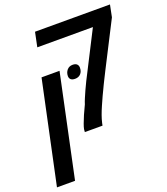

<svg xmlns="http://www.w3.org/2000/svg" viewBox="-205 -738 947 1087"><g transform="rotate(-20 268.0 -194.5)"><path d="M205.1 0Q205.6 -3.4 205.6 -7.8Q205.6 -12.2 206.5 -17.6Q208.5 -28.8 215.6 -48.1Q222.7 -67.4 233.6 -93Q244.6 -118.7 258.8 -147.5Q262.7 -160.6 270.8 -179.9Q278.8 -199.2 289.3 -222.2Q299.8 -245.1 311.5 -269L451.2 -543H116.2L134.3 -630.4H585.9L571.3 -558.1L432.6 -286.6Q428.7 -278.8 423.1 -267.6Q417.5 -256.3 410.6 -242.7Q403.8 -229 396.7 -214.6Q389.6 -200.2 383.1 -185.8Q376.5 -171.4 370.1 -158.7Q357.9 -131.8 346.9 -106.9Q335.9 -82 327.6 -58.8Q319.3 -35.6 314.5 -14.6L311.5 0ZM-50.3 240.2 80.6 -375H189L58.6 240.2ZM256.8 -302.2Q239.7 -302.2 231.4 -309.8Q223.1 -317.4 223.1 -330.6Q223.1 -351.6 235.8 -366.7Q248.5 -381.8 270 -381.8Q287.1 -381.8 295.4 -373.8Q303.7 -365.7 303.7 -352.1Q303.7 -329.6 291 -315.9Q278.3 -302.2 256.8 -302.2Z"/></g></svg>

Font: Open Sans SemiCondensed SemiBold
Style: Italic
Weight: 600
Width: 4
Italic angle: -12°
Designer: Monotype Design Team
Foundry: Monotype Imaging Inc.
Version: Version 3.000